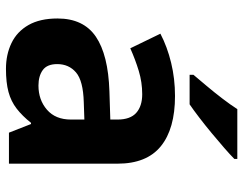

<svg xmlns="http://www.w3.org/2000/svg" viewBox="-106 -700 816 644"><g transform="rotate(90 302.0 -378.0)"><path d="M302 -557Q412 -557 470.5 -509.5Q529 -462 529 -364V0H425L396 -74H392Q369 -45 344.5 -26Q320 -7 288.5 1.5Q257 10 211 10Q163 10 124.5 -8.5Q86 -27 64 -65.5Q42 -104 42 -163Q42 -250 103 -291.5Q164 -333 286 -337L381 -340V-364Q381 -407 358.5 -427Q336 -447 296 -447Q256 -447 218 -435.5Q180 -424 142 -407L93 -508Q137 -531 190.5 -544Q244 -557 302 -557ZM323 -251Q251 -249 223 -225Q195 -201 195 -162Q195 -128 215 -113.5Q235 -99 267 -99Q315 -99 348 -127.5Q381 -156 381 -208V-253ZM513 -756Q499 -742 476 -722Q453 -702 426.5 -680Q400 -658 374.5 -638.5Q349 -619 330 -606H231V-619Q247 -638 268.5 -663.5Q290 -689 311 -716.5Q332 -744 346 -766H513Z"/></g></svg>

Font: Noto Sans Devanagari
Style: Regular
Weight: 400
Designer: Jelle Bosma - Monotype Design Team
Foundry: Monotype Imaging Inc.
Version: Version 2.003